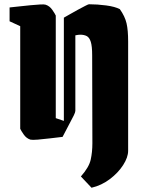

<svg xmlns="http://www.w3.org/2000/svg" viewBox="-20 -645 687 902"><path d="M75 -522 25 -545V-610Q45 -612 71.5 -615Q98 -618 124 -620.5Q150 -623 169 -624Q188 -625 194 -623Q213 -617 225.5 -599Q238 -581 242 -572V-90L280 -77V-562Q291 -568 309 -578.5Q327 -589 346.5 -599.5Q366 -610 380.5 -617.5Q395 -625 398 -625Q437 -625 478.5 -619.5Q520 -614 543 -602Q567 -568 574.5 -535.5Q582 -503 582 -450V63Q582 94 558.5 130.5Q535 167 496 196.5Q457 226 410 237L360 184Q398 141 406 105.5Q414 70 414 28L413 -385Q413 -428 406.5 -448.5Q400 -469 387.5 -475.5Q375 -482 357 -482Q348 -482 334 -479V-124Q334 -118 326.5 -102.5Q319 -87 308 -67L274 -2Q247 1 215 5Q183 9 157 11Q131 13 123 11Q104 5 91.5 -13Q79 -31 75 -40Z"/></svg>

Font: Grenze Gotisch Black
Style: Regular
Weight: 900
Designer: Renata Polastri
Foundry: Omnibus-Type
Version: Version 1.001